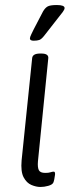

<svg xmlns="http://www.w3.org/2000/svg" viewBox="-20 -738 277 764"><path d="M141 6Q124 6 105 -2Q86 -10 74 -32.5Q62 -55 66 -100L108 -507Q110 -525 140 -525H144Q175 -525 172 -505L131 -96Q129 -72 134.5 -61Q140 -50 160 -50Q174 -50 181 -52.5Q188 -55 194 -55Q200 -55 199 -43Q198 -34 196 -24.5Q194 -15 192 -11Q188 -3 172 1.5Q156 6 141 6ZM114 -576Q99 -576 99 -585Q99 -590 104.5 -601.5Q110 -613 114 -621L151 -692Q159 -706 169 -712Q179 -718 206 -718Q237 -718 237 -706Q237 -700 229.5 -690Q222 -680 206 -660L156 -596Q145 -582 136.5 -579Q128 -576 114 -576Z"/></svg>

Font: Asap Condensed Condensed Light
Style: Italic
Weight: 300
Width: 3
Italic angle: -6°
Designer: Pablo Cosgaya
Foundry: Omnibus-Type
Version: Version 3.001; ttfautohint (v1.8.4.7-5d5b)